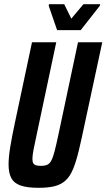

<svg xmlns="http://www.w3.org/2000/svg" viewBox="-20 -890 509 918"><path d="M164 8Q110 8 78.5 -3Q47 -14 34 -38.5Q21 -63 21 -103Q21 -139 29 -187.5Q37 -236 51 -302L133 -688H249L157 -254Q146 -205 140.5 -175.5Q135 -146 135 -130Q135 -116 139.5 -109Q144 -102 153 -99.5Q162 -97 176 -97Q195 -97 206.5 -102.5Q218 -108 226 -123.5Q234 -139 242 -170.5Q250 -202 261 -254L353 -688H469L386 -302Q370 -225 357 -171Q344 -117 329.5 -82Q315 -47 294 -27.5Q273 -8 242 0Q211 8 164 8ZM253 -746 213 -862 214 -870H287L321 -801L379 -870H459L457 -862L366 -746Z"/></svg>

Font: Saira ExtraCondensed
Style: Bold Italic
Weight: 700
Width: 2
Italic angle: -12°
Designer: Hector Gatti with collaboration of the Omnibus-Type team
Foundry: Omnibus-Type
Version: Version 1.101